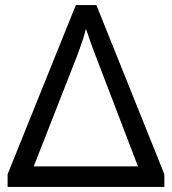

<svg xmlns="http://www.w3.org/2000/svg" viewBox="-20 -737 679 757"><path d="M10 0V-50L279 -717H360L628 -50V0ZM113 -81H524L357 -517Q354 -525 346 -546Q338 -567 330.5 -589.5Q323 -612 319 -624Q314 -604 307.5 -583.5Q301 -563 294.5 -546Q288 -529 284 -517Z"/></svg>

Font: Noto Sans Ambassadori
Style: Regular
Weight: 400
Designer: Monotype Design Team
Foundry: Monotype Imaging Inc.
Version: Version 2.013